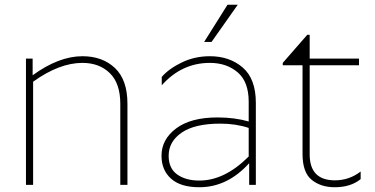

<svg xmlns="http://www.w3.org/2000/svg" viewBox="-20 -776 1573 806"><path d="M326 -512Q229 -512 119 -433V0H89V-530H117V-460Q227 -540 326 -540Q410 -540 462.5 -490.5Q515 -441 515 -340V0H485V-340Q485 -426 441 -469Q397 -512 326 -512Z M817 -18Q923 -18 1024 -119V-239Q970 -257 905 -257Q798 -257 743 -219.5Q688 -182 688 -122Q688 -69 724 -43.5Q760 -18 817 -18ZM1024 -349Q1024 -433 977.5 -472.5Q931 -512 861 -512Q743 -512 659 -418V-453Q688 -487 742.5 -513.5Q797 -540 861 -540Q944 -540 999 -492.5Q1054 -445 1054 -344V0H1026V-91Q935 10 817 10Q738 10 698 -26Q658 -62 658 -122Q658 -191 719.5 -237Q781 -283 893 -283Q965 -283 1024 -266ZM935 -756H978L868 -600H837Z M1494 -24Q1452 10 1385 10Q1327 10 1288.5 -21Q1250 -52 1250 -130V-502H1167V-512L1270 -630H1280V-530H1487V-502H1280V-128Q1280 -19 1386 -19Q1446 -19 1494 -56Z"/></svg>

Font: Roundo ExtraLight
Style: Regular
Weight: 250
Designer: Namrata Goyal (Gurmukhi), Shiva Nallaperumal (Latin)
Foundry: Indian Type Foundry
Version: Version 1.000;PS 1.0;hotconv 1.0.88;makeotf.lib2.5.647800